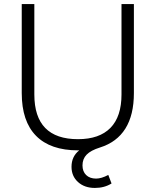

<svg xmlns="http://www.w3.org/2000/svg" viewBox="-20 -732 766 945"><path d="M639 -712V-274Q639 -166 597 -99Q555 -32 472 -6Q427 8 406.5 29Q386 50 386 82Q386 112 404 129.5Q422 147 453 147Q479 147 513 129L529 171Q494 193 447 193Q396 193 364 164Q332 135 332 89Q332 38 370 8H364Q228 8 157.5 -63.5Q87 -135 87 -274V-712H149V-267Q149 -47 364 -47Q469 -47 523.5 -102.5Q578 -158 578 -267V-712Z"/></svg>

Font: Muli Light
Style: Regular
Weight: 300
Designer: Vernon Adams
Foundry: Vernon Adams
Version: Version 2.100